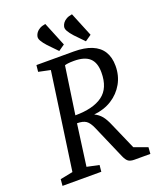

<svg xmlns="http://www.w3.org/2000/svg" viewBox="-153 -926 831 1016"><g transform="rotate(-20 262.5 -418.0)"><path d="M248.2 -676.6 197.9 -728.6Q180.4 -747.8 171.5 -763.5Q162.6 -779.1 166.9 -791.6Q169.2 -800.7 175.9 -809.7Q182.5 -818.6 194.9 -825.8Q207.3 -833.1 227.6 -836.2L282.9 -700.8ZM398.4 -676.6 348.1 -728.6Q330.7 -747.8 321.8 -763.5Q312.9 -779.1 317.1 -791.6Q319.4 -800.7 326.1 -809.7Q332.8 -818.6 345.2 -825.8Q357.6 -833.1 377.8 -836.2L433.2 -700.8ZM20.2 0 23.5 -36.8 94.5 -50.8 172 -597.2 105.3 -611.2 109.2 -648H319.4Q379.9 -648 420.4 -631.3Q461 -614.6 481.1 -582Q501.3 -549.3 501.3 -501.4Q501.3 -446.3 476.5 -402.4Q451.6 -358.4 408.2 -330.9Q364.8 -303.4 307.1 -297.6Q330.4 -286.7 346.4 -267.6Q362.3 -248.5 378 -210.9L442.2 -64.2L517.7 -36.9L515 0H426Q402.8 0 391.3 -8.4Q379.8 -16.9 369.8 -39.6L288.1 -227.8Q273.7 -261.4 256.2 -273.3Q238.7 -285.2 205.6 -285.2L173.9 -51.4L242.3 -36.9L238.7 0ZM211.9 -327.6Q312.3 -327.6 365.7 -366.5Q419.1 -405.5 419.1 -494.1Q419.1 -549.2 390.9 -575.1Q362.8 -601 302.6 -601Q282.1 -601 268.9 -599.2Q255.7 -597.3 250.9 -595.3Z"/></g></svg>

Font: Faustina Light
Style: Italic
Weight: 300
Italic angle: -8°
Designer: Alfonso Garcia
Foundry: http://www.omnibus-type.com
Version: Version 1.200